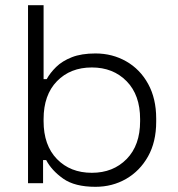

<svg xmlns="http://www.w3.org/2000/svg" viewBox="-20 -706 686 740"><path d="M148 -686V-401H160Q173 -425 196.5 -448Q220 -471 257 -485.5Q294 -500 348 -500Q413 -500 466.5 -469.5Q520 -439 551 -382.5Q582 -326 582 -249V-237Q582 -159 550.5 -103Q519 -47 466 -16.5Q413 14 348 14Q268 14 223.5 -17.5Q179 -49 158 -89H146V0H88V-686ZM148 -247V-239Q148 -146 199.5 -93Q251 -40 334 -40Q416 -40 468 -93Q520 -146 520 -239V-247Q520 -340 468 -393Q416 -446 334 -446Q251 -446 199.5 -393Q148 -340 148 -247Z"/></svg>

Font: Space 7353
Style: Regular
Weight: 400
Designer: Christine Claussen + Ruben Lyon  (Space 7353)
Version: Version 1.000;FEAKit 1.0